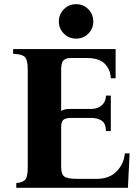

<svg xmlns="http://www.w3.org/2000/svg" viewBox="-20 -900 670 920"><path d="M58 0V-23Q87 -25 100 -38Q113 -51 113 -100V-565Q113 -614 98.5 -627.5Q84 -641 43 -642V-665H534V-525H511Q509 -568 481.5 -595Q454 -622 397 -622H317Q296 -622 284.5 -611Q273 -600 273 -565V-368Q281 -374 292.5 -376Q304 -378 320 -378H417Q447 -378 467 -395Q487 -412 488 -442H511V-272H488Q487 -309 467 -322Q447 -335 417 -335H322Q295 -335 284 -326Q273 -317 273 -291V-100Q273 -65 288.5 -54Q304 -43 349 -43H444Q504 -43 539 -79Q574 -115 578 -165H601L593 0ZM345 -715Q310 -715 286 -739Q262 -763 262 -797Q262 -831 286 -855.5Q310 -880 345 -880Q380 -880 403.5 -855.5Q427 -831 427 -797Q427 -763 403.5 -739Q380 -715 345 -715Z"/></svg>

Font: Bona Nova
Style: Bold
Weight: 700
Designer: Mateusz Machalski
Foundry: Capitalics
Version: Version 4.001; ttfautohint (v1.8.3)